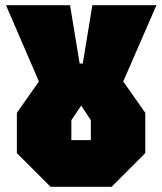

<svg xmlns="http://www.w3.org/2000/svg" viewBox="-20 -720 625 740"><path d="M175 0 45 -130V-285L130 -406L3 -700H250L287 -475H299L336 -700H583L455 -406L540 -285V-130L410 0ZM255 -180H330V-257L293 -313L255 -257Z"/></svg>

Font: Tektur SemiCondensed Black
Style: Regular
Weight: 900
Width: 4
Designer: Adam Jagosz
Foundry: Adam Jagosz
Version: Version 1.005;gftools[0.9.30]